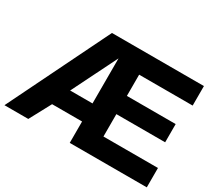

<svg xmlns="http://www.w3.org/2000/svg" viewBox="-143 -930 1265 1159"><g transform="rotate(30 489.0 -351.0)"><path d="M-7 0H159L239 -149H448V0H985V-135H605V-291H945V-418H605V-566H978V-702H337ZM292 -275 448 -589V-275Z"/></g></svg>

Font: Geom
Style: Bold
Weight: 700
Version: Version 1.102